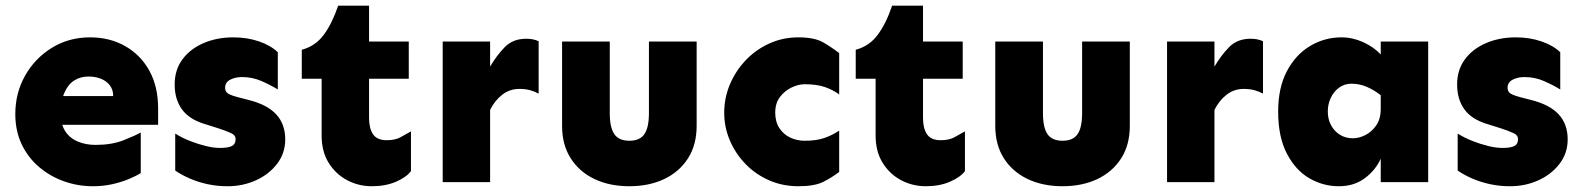

<svg xmlns="http://www.w3.org/2000/svg" viewBox="-20 -645 5592 680"><path d="M308.6 14.6Q255.9 14.6 206.5 -2.9Q157.2 -20.5 118.2 -53.7Q79.1 -86.9 56.6 -134.3Q34.2 -181.6 34.2 -241.2Q34.2 -315.4 68.8 -377Q103.5 -438.5 163.6 -475.6Q223.6 -512.7 298.8 -512.7Q369.1 -512.7 423.8 -481.4Q478.5 -450.2 509.3 -394Q540 -337.9 540 -260.7V-203.1H187.5V-304.7H380.9Q380.9 -328.1 368.2 -343.8Q355.5 -359.4 335.9 -366.7Q316.4 -374 293.9 -374Q264.6 -374 242.7 -359.9Q220.7 -345.7 208 -316.4Q195.3 -287.1 195.3 -241.2Q195.3 -204.1 211.4 -179.7Q227.5 -155.3 255.9 -143.6Q284.2 -131.8 318.4 -131.8Q375 -131.8 416.5 -147.9Q458 -164.1 478.5 -175.8V-32.2Q461.9 -21.5 436 -10.7Q410.2 0 377.9 7.3Q345.7 14.6 308.6 14.6Z M786.1 14.6Q749 14.6 715.3 7.3Q681.6 0 652.3 -12.7Q623 -25.4 600.6 -41V-171.9Q624 -157.2 652.3 -146Q680.7 -134.8 708.5 -127.9Q736.3 -121.1 759.8 -121.1Q788.1 -121.1 801.3 -127.9Q814.5 -134.8 814.5 -152.3Q814.5 -166 798.8 -173.3Q783.2 -180.7 753.9 -190.4L704.1 -206.1Q649.4 -222.7 624 -258.3Q598.6 -293.9 598.6 -345.7Q598.6 -397.5 626 -434.6Q653.3 -471.7 700.7 -492.2Q748 -512.7 806.6 -512.7Q855.5 -512.7 897 -498.5Q938.5 -484.4 963.9 -460V-328.1Q938.5 -343.8 906.2 -357.9Q874 -372.1 836.9 -372.1Q813.5 -372.1 795.4 -362.8Q777.3 -353.5 777.3 -334Q777.3 -320.3 788.1 -313.5Q798.8 -306.6 830.1 -298.8L860.4 -291Q926.8 -274.4 958.5 -239.7Q990.2 -205.1 990.2 -151.4Q990.2 -102.5 961.4 -64.9Q932.6 -27.3 886.2 -6.3Q839.8 14.6 786.1 14.6Z M1296.9 14.6Q1250 14.6 1209.5 -6.8Q1168.9 -28.3 1144 -68.4Q1119.1 -108.4 1119.1 -165V-366.2H1048.8V-468.8Q1096.7 -481.4 1126.5 -521.5Q1156.2 -561.5 1177.7 -625H1287.1V-498H1427.7V-366.2H1287.1V-226.6Q1287.1 -190.4 1301.3 -169.4Q1315.4 -148.4 1349.6 -148.4Q1378.9 -148.4 1397.9 -158.7Q1417 -168.9 1435.5 -179.7V-39.1Q1419.9 -17.6 1382.8 -1.5Q1345.7 14.6 1296.9 14.6Z M1547.9 0V-498H1715.8V0ZM1715.8 -255.9V-409.2Q1739.3 -449.2 1768.1 -478.5Q1796.9 -507.8 1843.8 -507.8Q1869.1 -507.8 1887.7 -499V-313.5Q1873 -321.3 1856.9 -325.7Q1840.8 -330.1 1819.3 -330.1Q1785.2 -330.1 1758.8 -309.6Q1732.4 -289.1 1715.8 -255.9Z M2209 14.6Q2139.6 14.6 2085.9 -10.7Q2032.2 -36.1 2001.5 -84Q1970.7 -131.8 1970.7 -199.2V-498H2139.6V-244.1Q2139.6 -193.4 2155.8 -169.9Q2171.9 -146.5 2209 -146.5Q2246.1 -146.5 2262.2 -169.9Q2278.3 -193.4 2278.3 -244.1V-498H2447.3V-199.2Q2447.3 -131.8 2416.5 -84Q2385.7 -36.1 2332 -10.7Q2278.3 14.6 2209 14.6Z M2807.6 14.6Q2752 14.6 2704.1 -6.3Q2656.2 -27.3 2620.6 -64Q2585 -100.6 2564.9 -147.5Q2544.9 -194.3 2544.9 -246.1Q2544.9 -297.9 2564.9 -345.7Q2585 -393.6 2620.6 -431.2Q2656.2 -468.8 2704.1 -490.7Q2752 -512.7 2807.6 -512.7Q2865.2 -512.7 2896 -494.6Q2926.8 -476.6 2952.1 -457V-310.5Q2929.7 -327.1 2900.9 -336.9Q2872.1 -346.7 2830.1 -346.7Q2807.6 -346.7 2783.2 -335Q2758.8 -323.2 2742.2 -301.3Q2725.6 -279.3 2725.6 -246.1Q2725.6 -213.9 2740.2 -191.4Q2754.9 -168.9 2778.8 -157.7Q2802.7 -146.5 2830.1 -146.5Q2872.1 -146.5 2900.9 -156.7Q2929.7 -167 2952.1 -182.6V-36.1Q2926.8 -16.6 2896 -1Q2865.2 14.6 2807.6 14.6Z M3258.8 14.6Q3211.9 14.6 3171.4 -6.8Q3130.9 -28.3 3106 -68.4Q3081.1 -108.4 3081.1 -165V-366.2H3010.7V-468.8Q3058.6 -481.4 3088.4 -521.5Q3118.2 -561.5 3139.6 -625H3249V-498H3389.6V-366.2H3249V-226.6Q3249 -190.4 3263.2 -169.4Q3277.3 -148.4 3311.5 -148.4Q3340.8 -148.4 3359.9 -158.7Q3378.9 -168.9 3397.5 -179.7V-39.1Q3381.8 -17.6 3344.7 -1.5Q3307.6 14.6 3258.8 14.6Z M3743.2 14.6Q3673.8 14.6 3620.1 -10.7Q3566.4 -36.1 3535.6 -84Q3504.9 -131.8 3504.9 -199.2V-498H3673.8V-244.1Q3673.8 -193.4 3689.9 -169.9Q3706.1 -146.5 3743.2 -146.5Q3780.3 -146.5 3796.4 -169.9Q3812.5 -193.4 3812.5 -244.1V-498H3981.4V-199.2Q3981.4 -131.8 3950.7 -84Q3919.9 -36.1 3866.2 -10.7Q3812.5 14.6 3743.2 14.6Z M4113.3 0V-498H4281.2V0ZM4281.2 -255.9V-409.2Q4304.7 -449.2 4333.5 -478.5Q4362.3 -507.8 4409.2 -507.8Q4434.6 -507.8 4453.1 -499V-313.5Q4438.5 -321.3 4422.4 -325.7Q4406.2 -330.1 4384.8 -330.1Q4350.6 -330.1 4324.2 -309.6Q4297.9 -289.1 4281.2 -255.9Z M4721.7 14.6Q4666 14.6 4617.2 -13.7Q4568.4 -42 4537.6 -101.1Q4506.8 -160.2 4506.8 -250Q4506.8 -334 4537.6 -392.6Q4568.4 -451.2 4619.6 -481.9Q4670.9 -512.7 4731.4 -512.7Q4770.5 -512.7 4808.1 -495.6Q4845.7 -478.5 4870.1 -452.1V-498H5038.1V0H4870.1V-83Q4851.6 -42 4813.5 -13.7Q4775.4 14.6 4721.7 14.6ZM4771.5 -155.3Q4793 -155.3 4815.4 -166.5Q4837.9 -177.7 4854 -200.7Q4870.1 -223.6 4870.1 -259.8V-307.6Q4848.6 -325.2 4821.8 -336.9Q4794.9 -348.6 4766.6 -348.6Q4742.2 -348.6 4723.1 -335Q4704.1 -321.3 4693.4 -298.8Q4682.6 -276.4 4682.6 -250Q4682.6 -223.6 4693.8 -202.1Q4705.1 -180.7 4725.1 -168Q4745.1 -155.3 4771.5 -155.3Z M5328.1 14.6Q5291 14.6 5257.3 7.3Q5223.6 0 5194.3 -12.7Q5165 -25.4 5142.6 -41V-171.9Q5166 -157.2 5194.3 -146Q5222.7 -134.8 5250.5 -127.9Q5278.3 -121.1 5301.8 -121.1Q5330.1 -121.1 5343.3 -127.9Q5356.4 -134.8 5356.4 -152.3Q5356.4 -166 5340.8 -173.3Q5325.2 -180.7 5295.9 -190.4L5246.1 -206.1Q5191.4 -222.7 5166 -258.3Q5140.6 -293.9 5140.6 -345.7Q5140.6 -397.5 5168 -434.6Q5195.3 -471.7 5242.7 -492.2Q5290 -512.7 5348.6 -512.7Q5397.5 -512.7 5439 -498.5Q5480.5 -484.4 5505.9 -460V-328.1Q5480.5 -343.8 5448.2 -357.9Q5416 -372.1 5378.9 -372.1Q5355.5 -372.1 5337.4 -362.8Q5319.3 -353.5 5319.3 -334Q5319.3 -320.3 5330.1 -313.5Q5340.8 -306.6 5372.1 -298.8L5402.3 -291Q5468.8 -274.4 5500.5 -239.7Q5532.2 -205.1 5532.2 -151.4Q5532.2 -102.5 5503.4 -64.9Q5474.6 -27.3 5428.2 -6.3Q5381.8 14.6 5328.1 14.6Z"/></svg>

Font: Sen ExtraBold
Style: Regular
Weight: 800
Version: Version 2.000;gftools[0.9.31]